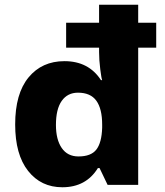

<svg xmlns="http://www.w3.org/2000/svg" viewBox="-20 -780 694 810"><path d="M44 -255Q44 -385 100.5 -453.5Q157 -522 252 -522Q354 -522 406 -442H411Q408 -448 403 -487.5Q398 -527 398 -561V-579H259V-684H398V-760H563V-684H639V-579H563V0H434L400 -71H393Q343 10 243 10Q153 10 98.5 -59Q44 -128 44 -255ZM411 -241V-254Q411 -321 386.5 -355Q362 -389 309 -389Q265 -389 240.5 -354.5Q216 -320 216 -253Q216 -191 240.5 -155.5Q265 -120 311 -120Q364 -120 386.5 -149Q409 -178 411 -241Z"/></svg>

Font: Noto Sans UI ExtraBold
Style: Regular
Weight: 800
Designer: Monotype Design Team
Foundry: Monotype Imaging Inc.
Version: Version 1.001